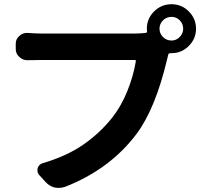

<svg xmlns="http://www.w3.org/2000/svg" viewBox="-20 -873 974 934"><path d="M814.5 -675.8Q836.9 -675.8 854 -692.9Q871.1 -710 871.1 -733.4Q871.1 -756.8 854.5 -773.9Q837.9 -791 814.5 -791Q790 -791 772.9 -773.9Q755.9 -756.8 755.9 -733.4Q755.9 -710 772.9 -692.9Q790 -675.8 814.5 -675.8ZM175.8 -710H638.7Q663.1 -710 688.5 -712.9Q696.3 -713.9 695.3 -721.7Q694.3 -727.5 694.3 -733.4Q694.3 -782.2 729.5 -817.4Q764.6 -852.5 814.5 -852.5Q863.3 -852.5 898.4 -817.4Q933.6 -782.2 933.6 -733.4Q933.6 -684.6 898.4 -649.4Q863.3 -614.3 814.5 -614.3Q810.5 -614.3 808.6 -614.3Q800.8 -614.3 798.8 -608.4L793 -585Q736.3 -344.7 643.6 -220.7Q513.7 -48.8 295.9 36.1Q281.2 41 266.6 41Q255.9 41 245.1 39.1Q219.7 32.2 202.1 12.7L170.9 -21.5Q162.1 -31.2 162.1 -43.9Q162.1 -48.8 163.1 -54.7Q168.9 -73.2 187.5 -79.1Q303.7 -113.3 383.8 -168.5Q463.9 -223.6 524.4 -298.8Q569.3 -355.5 599.1 -429.2Q628.9 -502.9 640.6 -574.2Q642.6 -581.1 634.8 -581.1H175.8Q146.5 -581.1 114.3 -580.1Q113.3 -580.1 112.3 -580.1Q90.8 -580.1 74.2 -595.7Q56.6 -611.3 56.6 -634.8V-660.2Q56.6 -683.6 74.2 -698.2Q89.8 -712.9 110.4 -712.9Q112.3 -712.9 114.3 -712.9Q151.4 -710 175.8 -710Z"/></svg>

Font: Gen Jyuu Gothic P Bold
Style: Bold
Weight: 700
Designer: [Source Han Sans]
Ryoko NISHIZUKA  (kana & ideographs); Paul D. Hunt (Latin, Greek & Cyrillic); Wenlong ZHANG  (bopomofo
Version: Version 1.002.20150607